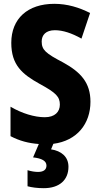

<svg xmlns="http://www.w3.org/2000/svg" viewBox="-20 -744 523 1004"><path d="M338 128C338 75 300 45 247 37L259 8C383 -8 453 -97 453 -212C453 -312 402 -367 309 -418C219 -465 198 -483 198 -527C198 -561 220 -586 267 -586C308 -586 355 -571 406 -542L451 -676C394 -705 332 -724 264 -724C124 -724 39 -646 39 -520C39 -404 96 -356 188 -305C273 -259 293 -238 293 -197C293 -159 267 -131 214 -131C161 -131 94 -151 35 -186V-32C83 -7 129 5 183 9L153 79C198 84 223 97 223 122C223 143 208 155 179 155C162 155 144 152 124 146V230C146 236 175 240 209 240C291 240 338 197 338 128Z"/></svg>

Font: Noto Sans Khmer Condensed ExtraBold
Style: Regular
Weight: 800
Width: 3
Designer: Danh Hong and the Monotype Design Team
Foundry: Monotype Imaging Inc.
Version: Version 2.004